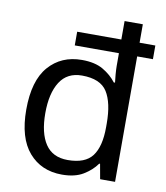

<svg xmlns="http://www.w3.org/2000/svg" viewBox="-85 -831 788 912"><g transform="rotate(10 308.5 -375.0)"><path d="M275 10Q175 10 115 -59.5Q55 -129 55 -265Q55 -405 115.5 -474Q176 -543 275 -543Q338 -543 377.5 -520Q417 -497 442 -464H448Q446 -477 444 -502.5Q442 -528 442 -544V-605H229V-671H442V-760H530V-671H606V-605H530V0H458L445 -72H441Q417 -38 377 -14Q337 10 275 10ZM290 -63Q374 -63 408.5 -109Q443 -155 443 -248V-265Q443 -366 410 -418Q377 -470 288 -470Q217 -470 182 -415Q147 -360 147 -264Q147 -168 182 -115.5Q217 -63 290 -63Z"/></g></svg>

Font: Noto Sans Ethiopic
Style: Regular
Weight: 400
Designer: Monotype Design Team
Foundry: Monotype Imaging Inc.
Version: Version 2.102; ttfautohint (v1.8.4.7-5d5b)